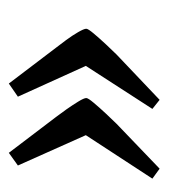

<svg xmlns="http://www.w3.org/2000/svg" viewBox="6 -452 373 424"><g transform="rotate(90 192.0 -240.5)"><path d="M318 -74 239 -178Q232 -187 222.5 -200.5Q213 -214 205 -227Q197 -240 197 -245Q197 -249 207.5 -261.5Q218 -274 231.5 -288.5Q245 -303 254 -312L353 -407L375 -391L279 -244L346 -94ZM165 -74 86 -178Q79 -187 69 -200.5Q59 -214 51.5 -227Q44 -240 44 -245Q44 -249 54.5 -261.5Q65 -274 78.5 -288.5Q92 -303 101 -312L201 -407L221 -391L126 -244L194 -94Z"/></g></svg>

Font: Faustina
Style: Italic
Weight: 400
Italic angle: -8°
Designer: Alfonso Garcia
Foundry: http://www.omnibus-type.com
Version: Version 1.200